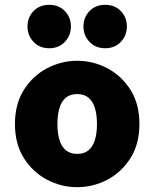

<svg xmlns="http://www.w3.org/2000/svg" viewBox="-20 -764 640 796"><path d="M300 12Q234 12 175 -19Q116 -50 79 -108.5Q42 -167 42 -250Q42 -333 79 -391.5Q116 -450 175 -481Q234 -512 300 -512Q366 -512 425 -481Q484 -450 521 -391.5Q558 -333 558 -250Q558 -167 521 -108.5Q484 -50 425 -19Q366 12 300 12ZM300 -126Q329 -126 347 -141Q365 -156 373.5 -184Q382 -212 382 -250Q382 -288 373.5 -316Q365 -344 347 -359Q329 -374 300 -374Q271 -374 253 -359Q235 -344 226.5 -316Q218 -288 218 -250Q218 -212 226.5 -184Q235 -156 253 -141Q271 -126 300 -126ZM184 -564Q144 -564 119 -590.5Q94 -617 94 -654Q94 -692 119 -718Q144 -744 184 -744Q224 -744 249 -718Q274 -692 274 -654Q274 -617 249 -590.5Q224 -564 184 -564ZM416 -564Q376 -564 351 -590.5Q326 -617 326 -654Q326 -692 351 -718Q376 -744 416 -744Q456 -744 481 -718Q506 -692 506 -654Q506 -617 481 -590.5Q456 -564 416 -564Z"/></svg>

Font: Source Code Pro ExtraLight Black
Style: Regular
Weight: 900
Monospace: yes
Version: Version 1.018;hotconv 1.0.116;makeotfexe 2.5.65601